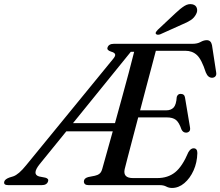

<svg xmlns="http://www.w3.org/2000/svg" viewBox="-71 -917 1091 951"><path d="M720.5 0H368Q344.5 0 344.5 -18.5Q344.5 -34 366 -40L399 -46.5Q413 -49.5 422 -56.8Q431 -64 435.5 -80.5Q441 -100 455 -150.2Q469 -200.5 487.5 -266.5H257.5L125.5 -104Q85.5 -54 122.5 -43L153.5 -37Q172 -32 167 -18.5Q161 0 135.5 0H-30Q-55.5 0 -49.5 -18.5Q-46 -29.5 -25 -37.5L-5.5 -43.5Q21.5 -52.5 58.5 -98.5L487.5 -623Q502 -639.5 499.2 -648Q496.5 -656.5 480 -661Q457 -668 461.5 -681.5Q467.5 -700 493 -700H882Q906.5 -700 922.5 -709Q938.5 -718 953 -718Q974 -718 979 -693.5L999.5 -560Q1002 -547 996.8 -540Q991.5 -533 982 -532Q960 -530 948.5 -558Q927.5 -623 904.5 -644.2Q881.5 -665.5 847 -665.5H701Q693 -635 680.5 -587.8Q668 -540.5 653 -484.5Q638 -428.5 623 -370.5H752.5Q775.5 -370.5 788.8 -384.2Q802 -398 804.5 -437Q809.5 -452 823.5 -452Q843 -452 845.5 -433L870 -287Q872.5 -273 866.8 -266.8Q861 -260.5 851.5 -260Q836 -259.5 828 -275.5Q816 -311 800.2 -323.2Q784.5 -335.5 755.5 -335.5H613.5Q598.5 -278.5 584.8 -226.5Q571 -174.5 561 -135.8Q551 -97 546.5 -79Q537 -35 587.5 -35H708Q760.5 -35 796.2 -63.5Q832 -92 862 -163Q873.5 -182.5 887.5 -182.5Q906.5 -182.5 906.5 -159Q905.5 -112.5 888 -73.2Q870.5 -34 842.2 -10Q814 14 781 14Q765.5 14 752.5 7Q739.5 0 720.5 0ZM577 -660.5 290.5 -307H498.5Q515.5 -368.5 533.2 -433.2Q551 -498 566.8 -557Q582.5 -616 593.5 -660.5ZM798.5 -852Q822.5 -875 842.5 -887.5Q862.5 -900 882.5 -895.5Q899.5 -891.5 904 -876.8Q908.5 -862 900.5 -847.5Q891.5 -829 874 -817.5Q856.5 -806 831.5 -796L722.5 -747Q716 -744.5 709.8 -745Q703.5 -745.5 701 -749.5Q698.5 -754 702 -759.2Q705.5 -764.5 710.5 -769.5Z"/></svg>

Font: Fraunces 9pt
Style: Italic
Weight: 400
Italic angle: -16°
Version: Version 1.000;[b76b70a41]